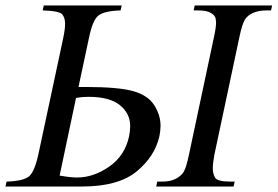

<svg xmlns="http://www.w3.org/2000/svg" viewBox="-37 -682 1015 702"><path d="M250 -364H276Q397 -364 451 -348.5Q505 -333 527.5 -296.5Q550 -260 550 -223Q550 -205 546 -185Q530 -111 463 -55.5Q396 0 262 0H-17L-13 -18Q49 -20 69.5 -37.5Q90 -55 104 -121L194 -542Q201 -575 201 -595Q201 -616 191 -629Q181 -642 119 -644L123 -662H408L404 -644Q343 -642 322 -624.5Q301 -607 288 -542ZM821 -18 817 0H534L538 -18H557Q585 -18 605 -28Q625 -38 634.5 -53.5Q644 -69 654 -117L745 -545Q753 -581 753 -600Q753 -605 751 -615.5Q749 -626 733.5 -635Q718 -644 686 -644H671L675 -662H958L954 -644H939Q909 -644 888.5 -635Q868 -626 858 -609.5Q848 -593 838 -545L747 -117Q741 -86 741 -66Q741 -48 749 -33Q757 -18 806 -18ZM181 -40Q221 -33 245 -33Q305 -33 362.5 -73Q420 -113 435 -184Q439 -204 439 -221Q439 -267 401.5 -297.5Q364 -328 286 -328Q264 -328 241 -324Z"/></svg>

Font: New Athena Unicode
Style: Italic
Weight: 400
Designer: J. Rusten 1997; rev. by R. Hancock 2001, 2002, rev. by D. Mastronarde 2002-2019
Foundry: Society for Classical Studies (formerly American Philological Association)
Version: Version 5.008